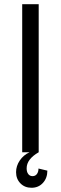

<svg xmlns="http://www.w3.org/2000/svg" viewBox="-20 -720 288 908"><path d="M85 -700H163V0H85ZM56 94Q56 65 73.5 39Q91 13 120 0H163Q135 16 120.5 35Q106 54 106 76Q106 93 113.5 103Q121 113 134 113Q147 113 154.5 103Q162 93 162 77L204 87Q204 122 183 145Q162 168 129 168Q97 168 76.5 147Q56 126 56 94Z"/></svg>

Font: Uncut Sans Variable
Style: Regular
Weight: 400
Designer: Kasper Nordkvist
Foundry: UNCUT.wtf
Version: Version 1.304;Glyphs 3.2 (3246)